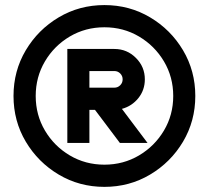

<svg xmlns="http://www.w3.org/2000/svg" viewBox="-20 -727 822 756"><path d="M430.2 -381.8Q443.8 -381.8 453.4 -391.4Q462.9 -400.9 462.9 -414.6Q462.9 -428.2 453.4 -437.7Q443.8 -447.3 430.2 -447.3H332V-381.8ZM561 -164.1H452.1L354 -294.4H332V-164.1H245.1V-534.2H430.2Q480 -534.2 515.1 -499Q550.3 -463.9 550.3 -414.6Q550.3 -372.6 524.9 -340.8Q499.5 -309.1 460 -298.3ZM391.1 -78.6Q465.8 -78.6 527.3 -115Q588.9 -151.4 625.5 -212.9Q662.1 -274.4 662.1 -349.1Q662.1 -423.8 625.5 -485.4Q588.9 -546.9 527.3 -583.3Q465.8 -619.6 391.1 -619.6Q316.4 -619.6 254.9 -583.3Q193.4 -546.9 157 -485.4Q120.6 -423.8 120.6 -349.1Q120.6 -274.4 157 -212.9Q193.4 -151.4 254.9 -115Q316.4 -78.6 391.1 -78.6ZM391.1 8.8Q292.5 8.8 211.2 -39.6Q129.9 -87.9 81.5 -169.2Q33.2 -250.5 33.2 -349.1Q33.2 -447.8 81.5 -529.1Q129.9 -610.4 211.2 -658.7Q292.5 -707 391.1 -707Q489.7 -707 571 -658.7Q652.3 -610.4 700.7 -529.1Q749 -447.8 749 -349.1Q749 -250.5 700.7 -169.2Q652.3 -87.9 571 -39.6Q489.7 8.8 391.1 8.8Z"/></svg>

Font: Qaz
Style: Regular
Weight: 400
Designer: GGBotNet
Foundry: f0n7
Version: 0.70